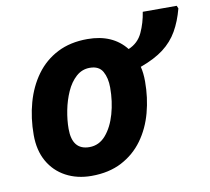

<svg xmlns="http://www.w3.org/2000/svg" viewBox="-73 -710 877 802"><g transform="rotate(-10 365.5 -309.0)"><path d="M253 10Q192 10 144.5 -15.5Q97 -41 70.5 -88Q44 -135 44 -200Q44 -272 62 -336.5Q80 -401 116 -450.5Q152 -500 206.5 -528Q261 -556 334 -556Q441 -556 497 -485Q538 -502 556.5 -542Q575 -582 582 -628H726L731 -616Q717 -563 694 -523Q671 -483 633 -454Q595 -425 534 -403Q541 -376 541 -340Q541 -271 524 -208Q507 -145 471.5 -96Q436 -47 381.5 -18.5Q327 10 253 10ZM265 -110Q306 -110 334.5 -143Q363 -176 378 -228.5Q393 -281 393 -340Q393 -381 377.5 -408.5Q362 -436 323 -436Q290 -436 265 -413.5Q240 -391 224 -355Q208 -319 200 -278Q192 -237 192 -200Q192 -110 265 -110Z"/></g></svg>

Font: Noto IKEA Latin
Style: Bold Italic
Weight: 700
Italic angle: -12°
Designer: Monotype Design Team
Foundry: Monotype Imaging Inc.
Version: Version 1.0